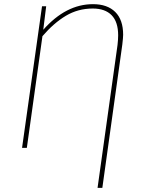

<svg xmlns="http://www.w3.org/2000/svg" viewBox="-20 -711 691 923"><path d="M572 -544Q572 -531 568 -497L472 192H449L545 -495Q548 -521 548 -541Q548 -606 516.5 -638Q485 -670 426 -670Q355 -670 296.5 -635Q238 -600 184 -537L109 0H86L182 -681H202L188 -568Q297 -691 427 -691Q496 -691 534 -653.5Q572 -616 572 -544Z"/></svg>

Font: Fira Sans Thin
Style: Italic
Weight: 250
Italic angle: -8°
Designer: Carrois Corporate & Edenspiekermann AG
Foundry: Carrois Corporate GbR & Edenspiekermann AG
Version: Version 4.203